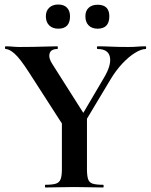

<svg xmlns="http://www.w3.org/2000/svg" viewBox="-20 -830 667 850"><path d="M318 -278 441 -487Q474 -543 466.5 -578Q459 -613 412 -613Q409 -613 409 -619Q409 -625 412 -625Q444 -625 472 -623.5Q500 -622 547 -622Q572 -622 587.5 -623.5Q603 -625 625 -625Q627 -625 627 -619Q627 -613 625 -613Q605 -613 577 -595.5Q549 -578 521 -548Q493 -518 469 -478L339 -261ZM260 -274 108 -510Q68 -572 44.5 -592.5Q21 -613 5 -613Q2 -613 2 -619Q2 -625 5 -625Q20 -625 36 -623.5Q52 -622 67 -622Q95 -622 127 -622.5Q159 -623 187.5 -624Q216 -625 234 -625Q236 -625 236 -619Q236 -613 234 -613Q205 -613 199.5 -593Q194 -573 212 -546L356 -319ZM254 -310 365 -319V-81Q365 -52 370 -37Q375 -22 390 -17Q405 -12 436 -12Q439 -12 439 -6Q439 0 436 0Q410 0 378.5 -1Q347 -2 309 -2Q273 -2 240 -1Q207 0 181 0Q179 0 179 -6Q179 -12 181 -12Q212 -12 227.5 -17Q243 -22 248.5 -37Q254 -52 254 -81ZM238 -703Q213 -703 198 -717.5Q183 -732 183 -758Q183 -782 198 -796Q213 -810 238 -810Q263 -810 276.5 -796Q290 -782 290 -758Q290 -703 238 -703ZM412 -703Q387 -703 372.5 -717.5Q358 -732 358 -758Q358 -782 372.5 -795.5Q387 -809 412 -809Q464 -809 464 -758Q464 -703 412 -703Z"/></svg>

Font: Cormorant Light
Style: Bold
Weight: 700
Version: Version 4.000